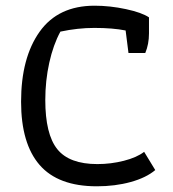

<svg xmlns="http://www.w3.org/2000/svg" viewBox="-20 -646 607 674"><path d="M54 -289Q54 -443 119 -534.5Q184 -626 312 -626Q366 -626 422 -614Q478 -602 503 -585V-529Q503 -491 490 -460H431L421 -539Q376 -548 311 -548Q253 -548 192 -535Q167 -489 153 -426Q139 -363 139 -295Q139 -175 181 -122.5Q223 -70 322 -70Q369 -70 414.5 -81.5Q460 -93 486 -113L525 -49Q493 -22 438.5 -7Q384 8 320 8Q184 8 119 -67Q54 -142 54 -289Z"/></svg>

Font: Athiti Medium
Style: Regular
Weight: 500
Designer: CadsonDemak Team
Foundry: CadsonDemak
Version: Version 1.033